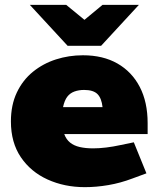

<svg xmlns="http://www.w3.org/2000/svg" viewBox="-20 -763 644 792"><path d="M330 9Q246 9 176.5 -22.5Q107 -54 66 -114.5Q25 -175 25 -262Q25 -330 49.5 -381.5Q74 -433 116 -467Q158 -501 211 -518Q264 -535 322 -535Q405 -535 464.5 -501Q524 -467 556.5 -404.5Q589 -342 589 -255V-210H245Q253 -188 269 -175Q285 -162 309 -156.5Q333 -151 364 -151Q389 -151 418 -154.5Q447 -158 479 -165L532 -176L584 -48L527 -27Q477 -8 427 0.5Q377 9 330 9ZM240 -321H403Q399 -358 382 -375Q365 -392 327 -392Q305 -392 287 -385.5Q269 -379 257.5 -364Q246 -349 240 -321ZM259 -574 298 -656 403 -743H553L397 -574ZM259 -574 103 -743H253L359 -656L397 -574Z"/></svg>

Font: REM Medium Black
Style: Regular
Weight: 900
Version: Version 1.005;gftools[0.9.28]